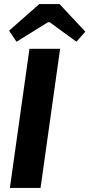

<svg xmlns="http://www.w3.org/2000/svg" viewBox="-20 -932 443 952"><path d="M278 -690 181 0H29L126 -690ZM275 -912 403 -775 359 -725 226 -822H218L62 -725L25 -780L175 -912Z"/></svg>

Font: Exo 2
Style: Bold Italic
Weight: 700
Italic angle: -8°
Designer: Natanael Gama
Foundry: Natanael Gama
Version: Version 2.010